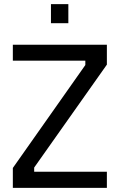

<svg xmlns="http://www.w3.org/2000/svg" viewBox="-20 -906 578 927"><path d="M42 1V-95L392 -592V-613H42V-690H496V-594L145 -97V-77H496V1ZM226 -794V-886H310V-794Z"/></svg>

Font: Cairo Play Medium
Style: Regular
Weight: 500
Version: Version 3.119